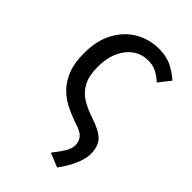

<svg xmlns="http://www.w3.org/2000/svg" viewBox="-226 -645 933 933"><g transform="rotate(45 241.0 -178.0)"><path d="M352.1 201.2 279.8 171.9Q308.6 135.3 323.7 110.4Q338.9 85.4 338.9 62Q338.9 35.2 323 16.6Q307.1 -2 258.8 -16.1Q221.2 -28.8 184.3 -47.4Q147.5 -65.9 117.7 -95.9Q87.9 -126 69.8 -171.6Q51.8 -217.3 51.8 -284.2Q51.8 -371.6 85.2 -432.6Q118.7 -493.7 173.8 -525.4Q229 -557.1 294.9 -557.1Q348.1 -557.1 385.3 -537.8Q422.4 -518.6 450.2 -493.2L402.8 -433.1Q379.9 -454.1 355.5 -467Q331.1 -480 298.8 -480Q231.4 -480 188.7 -426.3Q146 -372.6 146 -284.2Q146 -220.2 167.2 -182.9Q188.5 -145.5 223.4 -125Q258.3 -104.5 299.8 -90.8Q366.7 -69.3 394.3 -41.7Q421.9 -14.2 421.9 42Q421.9 69.8 404.3 112.5Q386.7 155.3 352.1 201.2Z"/></g></svg>

Font: Source Han Sans CN
Style: Regular
Weight: 400
Designer: Ryoko NISHIZUKA  (kana, bopomofo & ideographs); Paul D. Hunt (Latin, Greek & Cyrillic); Sandoll Communications , Soo-you
Foundry: Adobe
Version: Version 2.004;hotconv 1.0.118;makeotfexe 2.5.65603